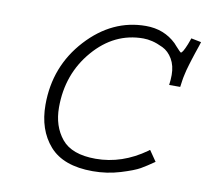

<svg xmlns="http://www.w3.org/2000/svg" viewBox="-69 -642 797 735"><g transform="rotate(10 329.5 -274.5)"><path d="M620.1 -549.8 659.2 -542Q659.2 -541 654.3 -526.4Q651.4 -517.6 644 -496.1Q636.7 -474.6 635.3 -469.2Q633.8 -463.9 628.9 -448.2Q624 -432.6 622.6 -426.3Q621.1 -419.9 618.2 -407.2Q615.2 -394.5 613.8 -383.8Q612.3 -373 610.4 -359.4H567.4Q570.3 -379.9 570.3 -398.4Q570.3 -434.6 555.2 -460.4Q540 -486.3 516.6 -497.6Q493.2 -508.8 474.6 -513.2Q456.1 -517.6 439.5 -517.6Q327.1 -517.6 247.1 -424.8Q167 -332 167 -202.1Q167 -128.9 206.5 -80.6Q246.1 -32.2 338.9 -32.2Q441.4 -32.2 533.2 -97.7Q537.1 -101.6 539.1 -101.6L567.4 -60.5Q538.1 -40 516.1 -27.3Q494.1 -14.6 442.9 1Q391.6 16.6 335.9 16.6Q221.7 16.6 168 -44.4Q114.3 -105.5 114.3 -203.1Q114.3 -352.5 212.4 -459.5Q310.5 -566.4 441.4 -566.4Q511.7 -566.4 559.6 -520.5Q560.5 -519.5 568.4 -510.7Q576.2 -502 582.5 -495.6Q588.9 -489.3 589.8 -489.3Q596.7 -489.3 611.3 -525.4Q614.3 -533.2 616.7 -540Q619.1 -546.9 620.1 -549.8Z"/></g></svg>

Font: Thabit-Oblique
Style: Oblique
Weight: 500
Designer: Regenerated by Nadim Shaikli
Foundry: MAK Alagha
Version: 0.01